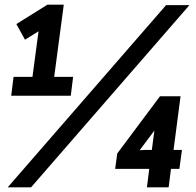

<svg xmlns="http://www.w3.org/2000/svg" viewBox="-20 -802 840 822"><path d="M283 -392H28L38 -473H119L145 -668L87 -632L50 -699L183 -782H253L212 -473H293ZM113 0H13L691 -780H791ZM702 0H609L619 -79H473L482 -145L665 -390H753L723 -160H759L748 -79H712ZM578 -159 599 -160H630L641 -243Z"/></svg>

Font: Tanohe Sans SemiBold
Style: Italic
Weight: 600
Designer: Village Type and Design LLC & Cristiano Sobral
Foundry: Cooper Hewitt Smithsonian Design Museum
Version: Version 1.00;September 29, 2021;FontCreator 13.0.0.2655 64-b